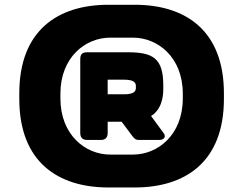

<svg xmlns="http://www.w3.org/2000/svg" viewBox="-20 -786 1040 821"><path d="M62.5 -386.7V-363.3C62.5 -92.8 228.5 15.6 443.4 15.6H556.6C771.5 15.6 937.5 -92.8 937.5 -363.3V-386.7C937.5 -657.2 771.5 -765.6 556.6 -765.6H443.4C228.5 -765.6 62.5 -657.2 62.5 -386.7ZM238.3 -365.7V-384.8C238.3 -542 345.7 -625 451.2 -625H548.8C654.3 -625 761.7 -542 761.7 -384.8V-365.7C761.7 -208.5 654.3 -125 548.8 -125H451.2C345.7 -125 238.3 -208.5 238.3 -365.7ZM352.5 -187.5H411.1C430.2 -187.5 440.4 -197.8 440.4 -216.8V-265.6H500L543.9 -207C552.2 -195.8 558.6 -187.5 573.2 -187.5H660.2C679.7 -187.5 692.4 -199.7 679.7 -216.8L626 -290C631.3 -293.9 678.2 -317.4 678.2 -406.2V-421.9C678.2 -539.1 631.3 -562.5 525.4 -562.5H352.5C333.5 -562.5 323.2 -555.7 323.2 -533.2V-216.8C323.2 -197.8 333.5 -187.5 352.5 -187.5ZM510.7 -382.8H440.4V-445.3H510.7C553.2 -445.3 561 -432.1 561 -418.5V-409.7C561 -396 553.2 -382.8 510.7 -382.8Z"/></svg>

Font: Gyrotrope Black
Style: Regular
Weight: 900
Designer: David Moles
Version: Version 1.003;Glyphs 3.3.1 (3343)